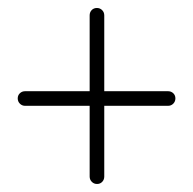

<svg xmlns="http://www.w3.org/2000/svg" viewBox="-20 -456 483 481"><path d="M222.7 -436Q230.5 -436 235.8 -430.7Q241.2 -425.3 241.2 -417.5V-227.5H400.9Q408.7 -227.5 414.1 -222.4Q419.4 -217.3 419.4 -209.5Q419.4 -201.7 414.1 -196.3Q408.7 -190.9 400.9 -190.9H241.2V-13.7Q241.2 -5.9 236.1 -0.5Q231 4.9 223.1 4.9Q215.3 4.9 210 -0.5Q204.6 -5.9 204.6 -13.7V-190.9H43Q35.2 -190.9 29.8 -196.3Q24.4 -201.7 24.4 -209.5Q24.4 -217.3 29.8 -222.4Q35.2 -227.5 43 -227.5H204.6V-417.5Q204.6 -425.3 209.7 -430.7Q214.8 -436 222.7 -436Z"/></svg>

Font: Manjari Thin
Style: Regular
Weight: 100
Designer: Santhosh Thottingal <santhosh.thottingal@gmail.com>
Version: Version 2.000